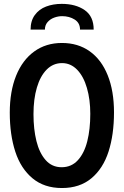

<svg xmlns="http://www.w3.org/2000/svg" viewBox="-20 -957 640 992"><path d="M30.5 -375Q30.5 -484.5 63.2 -565.8Q96 -647 156.8 -691Q217.5 -735 300 -735Q383 -735 443.5 -692Q504 -649 536.5 -568Q569 -487 569 -376.5Q569 -261.5 540.8 -173.8Q512.5 -86 452.2 -35.8Q392 14.5 300 14.5Q208.5 14.5 148 -35.8Q87.5 -86 59 -173.5Q30.5 -261 30.5 -375ZM446.5 -369Q446.5 -442.5 429.2 -502.2Q412 -562 378.8 -596.5Q345.5 -631 300.5 -631Q254.5 -631 221.2 -597.5Q188 -564 170.5 -504.5Q153 -445 153 -367.5Q153 -290 168.2 -228.2Q183.5 -166.5 216 -129.8Q248.5 -93 298.5 -93Q349 -93 382.2 -129.2Q415.5 -165.5 431 -227.5Q446.5 -289.5 446.5 -369ZM464 -804H393.5Q393.5 -838.5 365.8 -856Q338 -873.5 301 -873.5Q280.5 -873.5 260 -866Q239.5 -858.5 225.8 -842.8Q212 -827 212 -804H138Q138 -849.5 160 -879.5Q182 -909.5 218.2 -923.2Q254.5 -937 299 -937Q371 -937 417.5 -904.8Q464 -872.5 464 -804Z"/></svg>

Font: JuliaMono SemiBold
Style: Regular
Weight: 600
Monospace: yes
Designer: cormullion
Foundry: corm
Version: Version 0.055; ttfautohint (v1.8.4)